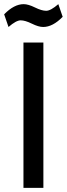

<svg xmlns="http://www.w3.org/2000/svg" viewBox="-23 -905 322 925"><path d="M186 -700V0H90V-700ZM185 -775Q163 -775 130.5 -791Q98 -807 76.5 -807Q55 -807 18 -775L-3 -836Q45 -885 91 -885Q113 -885 145.5 -869Q178 -853 199.5 -853Q221 -853 258 -885L279 -824Q231 -775 185 -775Z"/></svg>

Font: Magra
Style: Regular
Weight: 400
Designer: Viviana Monsalve
Foundry: Viviana Monsalve
Version: Version 1.001